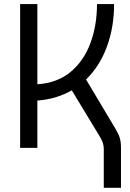

<svg xmlns="http://www.w3.org/2000/svg" viewBox="-20 -713 626 926"><path d="M77.1 0V-693.4H160.2V-306.6Q256.8 -313 320.6 -366.2Q384.3 -419.4 416 -504.9Q447.8 -590.3 447.8 -693.4H530.3Q530.3 -582.5 495.6 -488Q460.9 -393.6 395 -329.6L537.6 -90.8Q552.2 -66.4 557.9 -46.9Q563.5 -27.3 563.5 -0.5V192.9H480.5V5.9Q480.5 -11.2 475.3 -25.9Q470.2 -40.5 456.5 -62.5L326.2 -277.3Q290.5 -256.8 248.8 -244.1Q207 -231.4 160.2 -228V0Z"/></svg>

Font: Cascadia Mono SemiLight
Style: Regular
Weight: 350
Monospace: yes
Designer: Aaron Bell
Foundry: Saja Typeworks
Version: Version 2404.023; ttfautohint (v1.8.4)